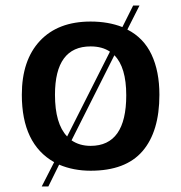

<svg xmlns="http://www.w3.org/2000/svg" viewBox="-20 -598 656 695"><path d="M176 -11Q59 -77 59 -255Q59 -380 124.5 -450Q190 -520 308 -520Q372 -520 423 -500L462 -578H485L441 -491Q500 -461 528.5 -400.5Q557 -340 557 -255Q557 -122 496 -51Q435 20 308 20Q246 20 194 -2L155 77H131ZM179 -255Q179 -150 223 -104L378 -411Q350 -430 308 -430Q179 -430 179 -255ZM308 -70Q437 -70 437 -253Q437 -355 394 -398L239 -90Q268 -70 308 -70Z"/></svg>

Font: Moderustic Med
Style: Regular
Weight: 500
Designer: Tural Alisoy
Foundry: TAFT Foundry
Version: Version 2.110